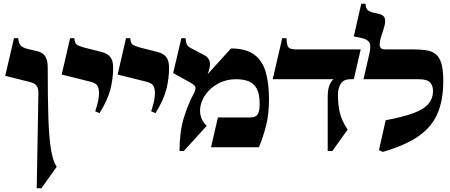

<svg xmlns="http://www.w3.org/2000/svg" viewBox="-20 -790 2414 1030"><path d="M236 -430Q236 -267 239.5 -159Q243 -51 253.5 12Q264 75 284 105L202 220H177L186 -285Q187 -314 177.5 -328.5Q168 -343 141 -350L8 -383L55 -585H78Q79 -560 90 -547Q101 -534 130 -527L181 -515Q208 -509 222 -488.5Q236 -468 236 -430Z M587 -427Q587 -369 572.5 -311.5Q558 -254 514 -183L491 -193Q502 -227 506.5 -249Q511 -271 511 -291Q511 -317 502 -331Q493 -345 464 -352L311 -390L356 -585H379Q380 -560 391 -551.5Q402 -543 431 -535L522 -512Q556 -504 571.5 -484.5Q587 -465 587 -427Z M887 -427Q887 -369 872.5 -311.5Q858 -254 814 -183L791 -193Q802 -227 806.5 -249Q811 -271 811 -291Q811 -317 802 -331Q793 -345 764 -352L611 -390L656 -585H679Q680 -560 691 -551.5Q702 -543 731 -535L822 -512Q856 -504 871.5 -484.5Q887 -465 887 -427Z M1094 -392 1219 -530Q1300 -530 1344 -497Q1388 -464 1405.5 -403.5Q1423 -343 1423 -258Q1423 -176 1407 -114.5Q1391 -53 1369 0H1112L1149 -160H1322Q1352 -160 1362.5 -177Q1373 -194 1373 -231Q1373 -285 1357.5 -314Q1342 -343 1313.5 -354Q1285 -365 1247 -365Q1200 -365 1162 -347.5Q1124 -330 1098 -301.5Q1072 -273 1060.5 -239.5Q1049 -206 1055.5 -173Q1062 -140 1089 -115L966 20H943Q943 -80 965 -154Q987 -228 1021 -291Q1031 -312 1028 -323Q1025 -334 1001 -347L909 -398L953 -585H976Q977 -560 983 -550Q989 -540 1004 -532L1080 -492Q1099 -482 1105 -459Q1111 -436 1094 -392Z M1569 -525H1915L1878 -365H1858Q1824 -365 1808.5 -341.5Q1793 -318 1793 -280Q1793 -224 1804 -181.5Q1815 -139 1845 -95L1763 20H1738V-269Q1738 -307 1746 -329Q1754 -351 1769 -365H1443L1494 -585H1517Q1518 -545 1528.5 -535Q1539 -525 1569 -525Z M2033 25 2013 15 2049 -145Q2145 -163 2200.5 -184Q2256 -205 2279.5 -234Q2303 -263 2303 -301Q2303 -331 2287 -348Q2271 -365 2225 -365H1930L1961 -500Q1972 -547 1961 -563Q1950 -579 1923 -585L1878 -595L1918 -770H1941Q1942 -745 1953 -735.5Q1964 -726 1992 -720L2011 -716Q2039 -710 2044 -692Q2049 -674 2042 -649Q2035 -624 2026 -598Q2017 -572 2017 -550Q2017 -525 2046 -525H2194Q2235 -525 2266 -520.5Q2297 -516 2317.5 -499.5Q2338 -483 2348 -449Q2358 -415 2358 -355Q2358 -254 2327.5 -182Q2297 -110 2226 -60Q2155 -10 2033 25Z"/></svg>

Font: Bona Nova SC
Style: Bold
Weight: 700
Designer: Mateusz Machalski
Foundry: Capitalics
Version: Version 4.001; ttfautohint (v1.8.4.7-5d5b)